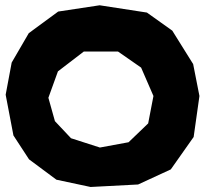

<svg xmlns="http://www.w3.org/2000/svg" viewBox="-20 -707 800 746"><path d="M367.2 -686.5 206.1 -662.1 91.8 -578.1 25.4 -463.9 2 -338.9 32.2 -180.7 92.8 -87.9 199.2 -8.8 332 19.5 516.6 9.8 643.6 -48.8 732.4 -174.8 754.9 -334 730.5 -458 649.4 -587.9 550.8 -658.2ZM305.7 -506.8H438.5L528.3 -444.3L576.2 -334L555.7 -227.5L479.5 -154.3L368.2 -133.8L255.9 -169.9L193.4 -236.3L168 -327.1L205.1 -429.7Z"/></svg>

Font: MaokenAssortedSans-TC
Style: Regular
Weight: 500
Version: Version 0.83